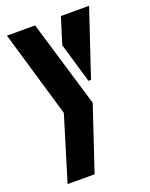

<svg xmlns="http://www.w3.org/2000/svg" viewBox="-142 -632 702 901"><g transform="rotate(-20 209.5 -181.0)"><path d="M6.8 -556.6H147.5L277.3 -123L170.9 195.3H36.1L133.8 -125ZM235.4 -425.8 276.4 -556.6H417L306.6 -226.6H293.9Z"/></g></svg>

Font: Post No Bills Colombo ExtraBold
Style: Regular
Weight: 800
Designer: Kosala Senevirathne, Siva Puranthara, Lasantha Premarathna, Tharique Azeez
Foundry: Mooniak
Version: Version 1.220 ; ttfautohint (v1.6)